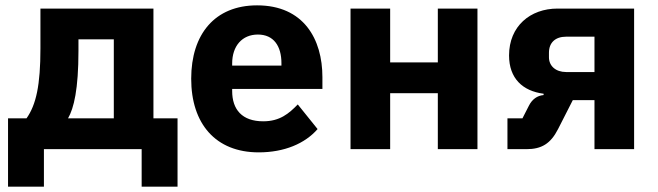

<svg xmlns="http://www.w3.org/2000/svg" viewBox="-20 -557 2457 717"><path d="M10 140H144V0H509V140H643V-115H553V-525H131V-376C131 -239 115 -166 79 -115H10ZM234 -115C256 -153 273 -224 273 -368V-410H405V-115Z M946 12C1042 12 1119 -21 1166 -75L1092 -167C1059 -133 1025 -104 963 -104C884 -104 847 -148 847 -217V-225H1184V-269C1184 -411 1114 -537 940 -537C782 -537 694 -429 694 -263C694 -95 785 12 946 12ZM943 -428C1002 -428 1031 -385 1031 -321V-312H847V-320C847 -385 884 -428 943 -428Z M1289 0H1437V-209H1615V0H1763V-525H1615V-324H1437V-525H1289Z M1875 0H1946C2002 0 2036 -20 2064 -75L2119 -183H2200V0H2348V-525H2062C1960 -525 1881 -459 1881 -350C1881 -264 1932 -217 2010 -207V-202C1986 -200 1967 -186 1955 -162L1931 -115H1875ZM2094 -288C2055 -288 2030 -311 2030 -343V-360C2030 -399 2055 -420 2094 -420H2200V-288Z"/></svg>

Font: LVC Sans
Style: Bold
Weight: 700
Designer: Mike Abbink, Paul van der Laan, Pieter van Rosmalen
Foundry: Bold Monday
Version: Version 3.0